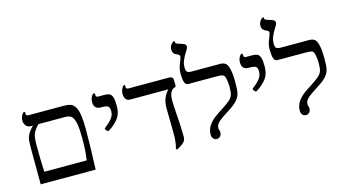

<svg xmlns="http://www.w3.org/2000/svg" viewBox="-89 -1163 2743 1519"><g transform="rotate(-15 1282.5 -403.5)"><path d="M545.9 -327.1Q545.9 -218.8 538.1 0H87.9L86.9 -264.2Q86.9 -335.4 88.9 -356Q90.8 -376.5 96.9 -392.6Q103 -408.7 117.2 -428Q131.3 -447.3 148.9 -464.8H131.8Q107.4 -464.8 92.8 -481.9Q78.1 -499 78.1 -523.9Q78.1 -545.4 88.6 -566.2Q99.1 -586.9 109.9 -586.9Q116.2 -586.9 116.2 -580.1V-568.8Q116.2 -553.2 136.2 -553.2H421.9Q470.2 -553.2 490 -541.5Q509.8 -529.8 522.2 -503.9Q534.7 -478 540.3 -433.8Q545.9 -389.6 545.9 -327.1ZM500 -266.1Q500 -342.8 491.9 -385.3Q483.9 -427.7 467.5 -446.3Q451.2 -464.8 410.2 -464.8H193.8Q157.7 -427.7 147 -399.4Q136.2 -371.1 136.2 -310.1Q136.2 -186.5 141.1 -88.9H488.8Q500 -163.6 500 -266.1Z M830.1 -445.8Q830.1 -407.7 820.3 -379.6Q810.5 -351.6 788.3 -327.4Q766.1 -303.2 742.7 -286.1Q719.2 -269 711.9 -269Q707.5 -269 699.7 -279.1Q691.9 -289.1 691.9 -293Q691.9 -296.9 696.3 -299.8L707 -309.1Q740.7 -335 758.8 -360.1Q776.9 -385.3 776.9 -414.1Q776.9 -434.6 771.5 -445.3Q766.1 -456.1 754.6 -460.4Q743.2 -464.8 711.9 -464.8H705.1Q648.9 -464.8 648.9 -522.9Q648.9 -546.9 659.7 -566.9Q670.4 -586.9 681.2 -586.9Q683.6 -586.9 685.8 -584.5Q688 -582 688 -579.1V-569.8Q688 -553.2 707 -553.2H751Q790 -553.2 803.5 -543.5Q816.9 -533.7 823.5 -510.5Q830.1 -487.3 830.1 -445.8Z M1320.3 -481Q1320.3 -474.1 1319.3 -471.4Q1318.4 -468.8 1314.5 -467.8Q1264.2 -456.1 1264.2 -372.1Q1264.2 -331.1 1271.5 -237.3Q1278.3 -143.6 1278.3 -74.2Q1278.3 -60.5 1276.1 -51.5Q1273.9 -42.5 1267.1 -32.7Q1260.3 -22.9 1234.4 -5.4Q1208.5 12.2 1203.1 12.2Q1194.3 12.2 1194.3 2L1195.8 -3.9Q1208 -38.6 1208 -120.1L1206.5 -234.4L1205.1 -320.8Q1205.1 -368.2 1217 -400.4Q1229 -432.6 1257.3 -464.8H945.3Q920.4 -464.8 909.4 -481.7Q898.4 -498.5 898.4 -524.9Q898.4 -540 903.6 -554.7Q908.7 -569.3 916.3 -578.6Q923.8 -587.9 930.2 -587.9Q936 -587.9 936 -580.1L935.1 -568.8Q935.1 -553.2 957 -553.2H1284.2Q1297.4 -553.2 1305.2 -549.6Q1313 -545.9 1316.7 -539.8Q1320.3 -533.7 1320.3 -519Z M1784.2 -388.2Q1784.2 -324.7 1778.6 -295.9Q1772.9 -267.1 1751.7 -240.7Q1730.5 -214.4 1682.1 -183.6Q1609.4 -137.2 1591.3 -121.1Q1573.2 -105 1566.7 -91.8Q1560.1 -78.6 1560.1 -65.9Q1560.1 -59.1 1563.7 -49.3Q1567.4 -39.6 1567.4 -32.2Q1567.4 -10.7 1556.2 1.7Q1544.9 14.2 1528.3 14.2Q1510.3 14.2 1499.3 1.2Q1488.3 -11.7 1488.3 -32.2Q1488.3 -66.9 1505.4 -97.7Q1522.5 -128.4 1564 -161.1Q1582 -174.8 1624.5 -201.7Q1669.9 -231 1692.9 -250.7Q1715.8 -270.5 1723.4 -292.5Q1731 -314.5 1731 -359.9Q1731 -378.9 1727.3 -405.5Q1723.6 -432.1 1718.3 -444.1Q1712.9 -456.1 1700.9 -460.4Q1689 -464.8 1650.4 -464.8H1421.4Q1399.9 -464.8 1391.6 -489.3Q1383.3 -513.7 1383.3 -563Q1383.3 -602.5 1401.4 -644Q1417 -680.7 1417 -690.9Q1417 -700.2 1411.1 -705.3Q1405.3 -710.4 1394 -714.8Q1374 -723.1 1367.7 -734.9Q1361.3 -746.6 1361.3 -763.2Q1361.3 -776.9 1367.2 -789.6Q1373 -802.2 1382.6 -811.5Q1392.1 -820.8 1397.9 -820.8Q1402.8 -820.8 1403.6 -818.6Q1404.3 -816.4 1404.3 -811Q1404.3 -805.2 1408.2 -801.8Q1412.1 -798.3 1427.2 -793Q1469.2 -781.2 1478.3 -773.7Q1487.3 -766.1 1487.3 -753.9Q1487.3 -744.1 1477.8 -729.2Q1468.3 -714.4 1456.8 -694.6Q1445.3 -674.8 1435.8 -650.9Q1426.3 -627 1426.3 -599.1Q1426.3 -571.3 1435.8 -562.3Q1445.3 -553.2 1472.2 -553.2H1704.1Q1733.4 -553.2 1750.2 -540Q1767.1 -526.9 1775.6 -484.4Q1784.2 -441.9 1784.2 -388.2Z M2041 -445.8Q2041 -407.7 2031.2 -379.6Q2021.5 -351.6 1999.3 -327.4Q1977.1 -303.2 1953.6 -286.1Q1930.2 -269 1922.9 -269Q1918.5 -269 1910.6 -279.1Q1902.8 -289.1 1902.8 -293Q1902.8 -296.9 1907.2 -299.8L1918 -309.1Q1951.7 -335 1969.7 -360.1Q1987.8 -385.3 1987.8 -414.1Q1987.8 -434.6 1982.4 -445.3Q1977.1 -456.1 1965.6 -460.4Q1954.1 -464.8 1922.9 -464.8H1916Q1859.9 -464.8 1859.9 -522.9Q1859.9 -546.9 1870.6 -566.9Q1881.3 -586.9 1892.1 -586.9Q1894.5 -586.9 1896.7 -584.5Q1898.9 -582 1898.9 -579.1V-569.8Q1898.9 -553.2 1918 -553.2H1961.9Q2001 -553.2 2014.4 -543.5Q2027.8 -533.7 2034.4 -510.5Q2041 -487.3 2041 -445.8Z M2514.2 -388.2Q2514.2 -324.7 2508.5 -295.9Q2502.9 -267.1 2481.7 -240.7Q2460.4 -214.4 2412.1 -183.6Q2339.4 -137.2 2321.3 -121.1Q2303.2 -105 2296.6 -91.8Q2290 -78.6 2290 -65.9Q2290 -59.1 2293.7 -49.3Q2297.4 -39.6 2297.4 -32.2Q2297.4 -10.7 2286.1 1.7Q2274.9 14.2 2258.3 14.2Q2240.2 14.2 2229.2 1.2Q2218.3 -11.7 2218.3 -32.2Q2218.3 -66.9 2235.4 -97.7Q2252.4 -128.4 2293.9 -161.1Q2312 -174.8 2354.5 -201.7Q2399.9 -231 2422.9 -250.7Q2445.8 -270.5 2453.4 -292.5Q2460.9 -314.5 2460.9 -359.9Q2460.9 -378.9 2457.3 -405.5Q2453.6 -432.1 2448.2 -444.1Q2442.9 -456.1 2430.9 -460.4Q2418.9 -464.8 2380.4 -464.8H2151.4Q2129.9 -464.8 2121.6 -489.3Q2113.3 -513.7 2113.3 -563Q2113.3 -602.5 2131.3 -644Q2147 -680.7 2147 -690.9Q2147 -700.2 2141.1 -705.3Q2135.3 -710.4 2124 -714.8Q2104 -723.1 2097.7 -734.9Q2091.3 -746.6 2091.3 -763.2Q2091.3 -776.9 2097.2 -789.6Q2103 -802.2 2112.5 -811.5Q2122.1 -820.8 2127.9 -820.8Q2132.8 -820.8 2133.5 -818.6Q2134.3 -816.4 2134.3 -811Q2134.3 -805.2 2138.2 -801.8Q2142.1 -798.3 2157.2 -793Q2199.2 -781.2 2208.3 -773.7Q2217.3 -766.1 2217.3 -753.9Q2217.3 -744.1 2207.8 -729.2Q2198.2 -714.4 2186.8 -694.6Q2175.3 -674.8 2165.8 -650.9Q2156.2 -627 2156.2 -599.1Q2156.2 -571.3 2165.8 -562.3Q2175.3 -553.2 2202.1 -553.2H2434.1Q2463.4 -553.2 2480.2 -540Q2497.1 -526.9 2505.6 -484.4Q2514.2 -441.9 2514.2 -388.2Z"/></g></svg>

Font: Times New Roman
Style: Regular
Weight: 400
Designer: Steve Matteson
Foundry: Ascender Corporation
Version: Version 2.00.3